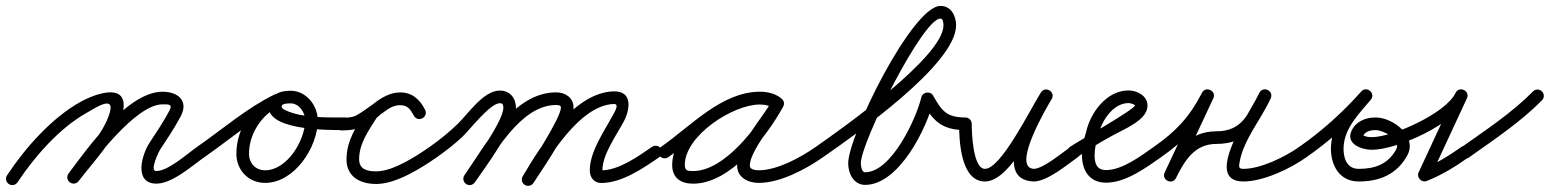

<svg xmlns="http://www.w3.org/2000/svg" viewBox="-41 -583 5158 639"><path d="M17.5 23.5C73.1 -60.9 157.7 -157.3 246.2 -206.7C271.4 -220.7 341 -268.9 324.7 -209.6C305.1 -138.1 232.9 -65.7 187.3 -5.7C180.3 3.5 182.1 16.7 191.3 23.7C200.5 30.7 213.7 28.9 220.7 19.7C270 -45 343.9 -120.5 365.3 -198.4C396.8 -313.2 282.2 -274.8 225.8 -243.3C131.2 -190.6 41.8 -89.8 -17.5 0.5C-23.9 10.1 -21.2 23.2 -11.5 29.5C-1.9 35.9 11.2 33.2 17.5 23.5ZM220.8 19.6C267.5 -42.8 409.2 -235.7 500 -235.7C519.8 -235.7 534.3 -236.8 523.4 -215.7C523.4 -215.7 523.4 -215.7 523.4 -215.8C523.4 -215.8 523.4 -215.8 523.4 -215.8C503.5 -178.1 479.9 -143.1 456.5 -107.5C432.6 -71.3 403.3 23.2 474.6 28C528.6 31.6 595.1 -29 639 -59.8C648.5 -66.5 650.9 -79.5 644.2 -89C637.5 -98.5 624.5 -100.9 615 -94.2C580.8 -70.3 516 -11.4 477.4 -14C457.3 -15.3 486.8 -77.3 491.5 -84.5C515.7 -121.1 539.9 -157.2 560.6 -196.2C560.6 -196.2 560.6 -196.2 560.6 -196.2C560.6 -196.3 560.6 -196.3 560.6 -196.3C587.8 -248.5 550.1 -277.7 500 -277.7C382.3 -277.7 247.9 -86.8 187.2 -5.6C180.2 3.7 182.1 16.9 191.4 23.8C200.7 30.8 213.9 28.9 220.8 19.6Z M609.7 -65.1C616.3 -55.5 629.4 -53.1 638.9 -59.7C721.2 -116.7 800.9 -186.8 890.6 -230.6C903 -236.7 904.8 -249.1 900.3 -258.5C895.9 -267.9 885.1 -274.4 872.5 -268.5C797.5 -233.8 745.7 -153.9 745.7 -71.2C745.7 -16.8 786.3 25.7 841.2 25.7C939.3 25.7 1016.6 -93.2 1016.6 -182.5C1016.6 -232.5 977.9 -281 926 -281C898.7 -281 867.3 -274 857.2 -244.9C857.2 -244.9 857.2 -245 857.2 -245C857.2 -245 857.2 -245.1 857.2 -245.1C821.9 -146.2 1059.8 -150.1 1108 -150C1119.6 -150 1129 -159.4 1129 -171C1129 -182.6 1119.6 -192 1108 -192C1048.3 -192.1 967.5 -189.8 912 -214.8C906.1 -217.5 893.8 -222.5 896.8 -230.9C896.8 -230.9 896.8 -231 896.8 -231C896.8 -231 896.8 -231.1 896.8 -231.1C899.5 -238.7 919.6 -239 926 -239C954.4 -239 974.6 -209.2 974.6 -182.5C974.6 -116.8 915.3 -16.3 841.2 -16.3C809.5 -16.3 787.7 -39.9 787.7 -71.2C787.7 -137.6 830 -202.5 890.2 -230.4C902.8 -236.2 904.5 -248.8 899.9 -258.3C895.4 -267.9 884.6 -274.4 872.2 -268.3C780.4 -223.5 699.1 -152.5 615.1 -94.3C605.5 -87.7 603.1 -74.6 609.7 -65.1Z M1094 -192C1082.4 -192 1073 -182.6 1073 -171C1073 -157.5 1083.9 -149 1096.6 -149C1118.6 -149 1144 -151.1 1163.7 -161.4C1163.7 -161.4 1163.8 -161.4 1163.8 -161.4C1163.8 -161.4 1163.8 -161.4 1163.8 -161.4C1187.6 -174 1208.7 -191.8 1231.4 -206.3C1231.4 -206.3 1231.6 -206.5 1231.8 -206.7C1232.1 -206.8 1232.3 -207 1232.3 -207C1251.5 -220.9 1267 -233.4 1292.3 -233.4C1314 -233.4 1327.3 -217.1 1336.1 -198.9C1341.8 -186.9 1354.5 -186.2 1364 -191.4C1373.5 -196.5 1379.9 -207.5 1373 -218.9C1352.2 -253.2 1334.4 -274.9 1289.6 -274.9C1247.9 -274.9 1210.1 -246.8 1181.4 -219.1C1181.3 -219 1180.6 -218.1 1179.8 -217.2C1179 -216.2 1178.3 -215.3 1178.2 -215.2C1146.4 -164.7 1112.2 -115.6 1112.2 -53C1112.2 5.9 1158 29.3 1211.4 29.3C1277.5 29.3 1360.9 -23.3 1413 -59.8C1422.5 -66.5 1424.9 -79.5 1418.2 -89C1411.5 -98.5 1398.5 -100.9 1389 -94.2C1345 -63.4 1267.4 -12.7 1211.4 -12.7C1181.9 -12.7 1154.2 -18.8 1154.2 -53C1154.2 -106.3 1186.6 -149.7 1213.8 -192.8C1213.8 -192.9 1213 -191.9 1212.2 -190.9C1211.3 -189.8 1210.5 -188.8 1210.6 -188.9C1230.6 -208.2 1260 -232.9 1289.6 -232.9C1318.4 -232.9 1324.4 -218.1 1337 -197.1C1343.9 -185.7 1356 -184.7 1365 -189.5C1373.9 -194.4 1379.7 -205.1 1373.9 -217.1C1358 -250.3 1330.7 -275.4 1292.3 -275.4C1257.3 -275.4 1234.5 -260.5 1207.7 -241C1207.7 -241 1207.9 -241.2 1208.2 -241.3C1208.4 -241.5 1208.6 -241.7 1208.6 -241.7C1187.1 -227.8 1166.8 -210.5 1144.2 -198.6C1144.2 -198.6 1144.2 -198.6 1144.2 -198.6C1144.2 -198.6 1144.3 -198.6 1144.3 -198.6C1131 -191.6 1111.4 -191 1096.6 -191C1095.7 -191 1097.3 -190.9 1097.6 -190.9C1103.9 -190.1 1109.4 -186.2 1112.5 -180.7C1114.1 -177.8 1115 -167.6 1115 -171C1115 -182.6 1105.6 -192 1094 -192Z M1383.8 -65C1390.4 -55.5 1403.5 -53.1 1413 -59.8C1442 -80 1469.8 -102 1495.9 -125.8C1519.9 -147.7 1589.6 -239.6 1622.6 -239.6C1632.5 -239.6 1634.2 -233.1 1634.2 -224C1634.2 -179.8 1532.9 -40.3 1504.8 0C1498.1 9.5 1500.5 22.6 1510 29.2C1519.5 35.9 1532.6 33.5 1539.2 24C1574.8 -27 1676.2 -164.3 1676.2 -224C1676.2 -256.3 1656.3 -281.6 1622.6 -281.6C1567.8 -281.6 1517.2 -204.1 1481.2 -169.5C1452.5 -142 1421.6 -117 1389 -94.2C1379.5 -87.6 1377.1 -74.5 1383.8 -65ZM1539.2 24C1601.4 -65.1 1688.7 -233.6 1810.1 -233.6C1816.1 -233.6 1825.8 -232.9 1825.8 -225.1C1825.8 -190.6 1724.2 -35.5 1699.4 2.5C1693.1 12.2 1695.8 25.3 1705.5 31.6C1715.2 37.9 1728.3 35.2 1734.6 25.5C1768.3 -26.3 1867.8 -169 1867.8 -225.1C1867.8 -257.9 1840.4 -275.6 1810.1 -275.6C1667.6 -275.6 1576.7 -103.2 1504.8 0C1498.1 9.5 1500.5 22.6 1510 29.2C1519.5 35.9 1532.6 33.5 1539.2 24ZM1705.9 32.6C1715.8 38.5 1728.7 35.3 1734.7 25.3C1785.3 -59.5 1888 -232.8 2001.7 -236.9C2022.4 -237.6 2003.4 -208.5 1997.7 -197.9C1968.7 -144 1921.9 -78.1 1921.9 -16.1C1921.9 7 1935.3 26 1960 26C2028.4 26 2098.9 -22.6 2152.9 -59.7C2162.5 -66.3 2164.9 -79.3 2158.3 -88.9C2151.7 -98.5 2138.7 -100.9 2129.1 -94.3C2083.5 -62.9 2018.2 -16 1960 -16C1959.4 -16 1962 -15 1962.7 -14.4C1965.1 -12.3 1963.9 -10.2 1963.9 -16.1C1963.9 -68.9 2009.6 -131.2 2034.7 -178.1C2056.2 -218.1 2065.8 -281.2 2000.3 -278.9C1866.6 -274.1 1758.8 -97.1 1698.6 3.8C1692.7 13.7 1695.9 26.6 1705.9 32.6Z M2153.8 -65C2160.4 -55.5 2173.5 -53.1 2183 -59.8C2273 -122.3 2373.9 -235.8 2488.6 -235.8C2503.6 -235.8 2519.4 -232.8 2531.8 -223.9C2542.6 -216.2 2554.1 -221.6 2560 -230.7C2565.8 -239.8 2566.1 -252.5 2554.5 -259.2C2532.2 -272.1 2513.7 -277.1 2487.3 -277.1C2374 -277.1 2196.1 -155.6 2196.1 -34.2C2196.1 9.6 2225 28.3 2265.7 28.3C2390.8 28.3 2511.3 -129 2565.4 -227.9C2572.1 -240.2 2566.3 -251.4 2557.1 -256.4C2547.9 -261.5 2535.3 -260.4 2528.6 -248.1C2494.3 -185.6 2412.3 -101.5 2412.3 -31.6C2412.3 8 2449.3 25.7 2484 25.7C2555.7 25.7 2640.6 -19.6 2698 -59.8C2707.5 -66.5 2709.9 -79.5 2703.2 -89C2696.5 -98.5 2683.5 -100.9 2674 -94.2C2624.1 -59.3 2546.4 -16.3 2484 -16.3C2474.5 -16.3 2454.3 -18.3 2454.3 -31.6C2454.3 -79.6 2538.3 -178.4 2565.4 -227.9C2572.1 -240.2 2566.3 -251.4 2557.1 -256.4C2547.9 -261.5 2535.3 -260.4 2528.6 -248.1C2483 -164.9 2372 -13.7 2265.7 -13.7C2247.9 -13.7 2238.1 -14.7 2238.1 -34.2C2238.1 -131.4 2398 -235.1 2487.3 -235.1C2506.5 -235.1 2517.7 -232 2533.5 -222.8C2545 -216.1 2556.1 -221.1 2561.6 -229.6C2567.1 -238.2 2567.1 -250.3 2556.2 -258.1C2536.6 -272.1 2512.5 -277.8 2488.6 -277.8C2360.7 -277.8 2257.9 -162.9 2159 -94.2C2149.5 -87.6 2147.1 -74.5 2153.8 -65Z M2668.8 -65C2675.4 -55.5 2688.5 -53.1 2698 -59.8C2803.5 -133.2 3141 -368.4 3141 -498.6C3141 -530.2 3124.6 -563.3 3088.9 -563.3C2995 -563.3 2781.9 -130.9 2781.9 -39.6C2781.9 -6.1 2799.6 32.3 2838.2 32.3C2952.1 32.3 3045.5 -160 3066.5 -250.2C3068.5 -258.9 3056.6 -261.4 3045.3 -259.7C3034 -258.1 3023.3 -252.3 3027.8 -244.6C3063.4 -181.9 3091.9 -150 3172 -150C3183.6 -150 3193 -159.4 3193 -171C3193 -182.6 3183.6 -192 3172 -192C3107.1 -192 3092.1 -216.5 3064.2 -265.4C3059.8 -273.1 3051.2 -276 3043.1 -274.9C3035 -273.7 3027.6 -268.4 3025.5 -259.8C3009.7 -191.8 2927 -9.7 2838.2 -9.7C2826.7 -9.7 2823.9 -31.5 2823.9 -39.6C2823.9 -108.9 3030 -521.3 3088.9 -521.3C3098 -521.3 3099 -504.6 3099 -498.6C3099 -394.4 2763.1 -156.2 2674 -94.2C2664.5 -87.6 2662.1 -74.5 2668.8 -65Z M3151 -171C3151 -114.7 3156.3 21 3237 21C3323.3 21 3411.9 -178.6 3458.8 -252.8C3466.1 -264.5 3460.7 -275.9 3451.7 -281.4C3442.7 -287 3430 -286.6 3423 -274.7C3392.2 -223.1 3253 13.7 3398 21C3398 21 3398.2 21 3398.5 21C3398.7 21 3399 21 3399 21C3444.5 21 3509.5 -34.2 3546 -59.8C3555.5 -66.5 3557.9 -79.5 3551.2 -89C3544.5 -98.5 3531.5 -100.9 3522 -94.2C3495.2 -75.5 3430.7 -21 3399 -21C3399 -21 3399.3 -21 3399.5 -21C3399.8 -21 3400.1 -21 3400 -21C3322.8 -24.8 3446.2 -231.8 3459 -253.3C3466.1 -265.1 3460.9 -276.5 3452 -281.9C3443.1 -287.3 3430.6 -286.9 3423.2 -275.2C3386.5 -217.1 3290.6 -21 3237 -21C3196.4 -21 3193 -144.6 3193 -171C3193 -182.6 3183.6 -192 3172 -192C3160.4 -192 3151 -182.6 3151 -171Z M3544 -59.8C3581.3 -85.8 3620.2 -109.2 3660.1 -131.1C3692.9 -149.1 3735.3 -166.4 3761.3 -193.8C3771.3 -204.3 3778 -217.2 3778 -232C3778 -264.1 3743.3 -282 3715 -282C3641.6 -282 3587.2 -207.5 3573.5 -142.4C3573.5 -142.3 3573.6 -142.8 3573.7 -143.2C3573.8 -143.7 3573.9 -144.1 3573.9 -144.1C3565.9 -118 3560 -93.8 3560 -66C3560 -15.5 3585.1 25 3640 25C3705.4 25 3772.1 -24.1 3823 -59.8C3832.5 -66.5 3834.9 -79.5 3828.2 -89C3821.5 -98.5 3808.5 -100.9 3799 -94.2C3756.8 -64.7 3694.7 -17 3640 -17C3609.2 -17 3602 -38.9 3602 -66C3602 -89.5 3607.3 -109.8 3614.1 -131.9C3614.1 -131.9 3614.2 -132.3 3614.3 -132.8C3614.4 -133.2 3614.5 -133.6 3614.5 -133.6C3624 -178.5 3662.5 -240 3715 -240C3719.3 -240 3736 -236 3736 -232C3736 -219.1 3544.2 -111.1 3520 -94.2C3510.5 -87.6 3508.1 -74.5 3514.8 -65C3521.4 -55.5 3534.5 -53.1 3544 -59.8Z M3793.8 -65C3800.4 -55.5 3813.5 -53.1 3823 -59.8C3901.6 -114.4 3952.6 -168.8 3996.7 -254.9C4003 -267.2 3996.4 -278 3986.9 -282.7C3977.4 -287.3 3964.8 -285.8 3959 -273.4C3917.7 -185.2 3876.5 -97.1 3835.2 -8.9C3829.3 3.6 3835.7 14.4 3845.1 18.9C3854.5 23.4 3866.9 21.7 3873 9.3C3901.4 -48.1 3934.6 -104 4007 -104C4113.4 -104 4142.5 -170.3 4187.5 -254.6C4193.9 -266.5 4187.3 -277.4 4177.7 -282.1C4168.1 -286.8 4155.5 -285.5 4149.9 -273.2C4122.5 -212.9 3957.4 21 4097 21C4163.7 21 4253.2 -21.4 4307.2 -59.9C4316.6 -66.6 4318.8 -79.7 4312.1 -89.2C4305.4 -98.6 4292.3 -100.8 4282.8 -94.1C4236.2 -60.9 4154.6 -21 4097 -21C4080.9 -21 4081.9 -28.7 4084.5 -43.2C4097.8 -119 4156.3 -185.7 4188.1 -255.8C4193.7 -268.1 4187.5 -278.8 4178.3 -283.3C4169.1 -287.9 4156.9 -286.3 4150.5 -274.4C4113.5 -205.1 4094.1 -146 4007 -146C3916.6 -146 3871.4 -82 3835.4 -9.3C3829.2 3.1 3835.8 13.9 3845.3 18.5C3854.8 23.1 3867.4 21.4 3873.2 8.9C3914.5 -79.3 3955.8 -167.4 3997 -255.6C4002.8 -268 3996.6 -278.8 3987.2 -283.3C3977.9 -287.9 3965.6 -286.3 3959.3 -274C3918.3 -194 3872.1 -145 3799 -94.2C3789.5 -87.6 3787.1 -74.5 3793.8 -65Z M4307 -59.8C4385.6 -114.5 4457.1 -178.9 4520.7 -250.5C4529.9 -260.9 4526.4 -273 4518.3 -279.9C4510.3 -286.9 4497.8 -288.6 4488.9 -278C4443.5 -223.8 4391.7 -170 4388.6 -94.9C4388.6 -94.9 4388.6 -94.9 4388.6 -94.8C4388.6 -94.8 4388.6 -94.8 4388.6 -94.8C4386.3 -35.8 4414.9 21 4481 21C4550.4 21 4607.4 -2.6 4642.1 -64.7C4678 -128.9 4595.3 -192.1 4537.4 -192C4537.3 -192 4537.4 -192 4537.4 -192C4537.5 -192 4537.5 -192 4537.5 -192C4504.4 -192.2 4471.9 -179.5 4457.2 -147.9C4436.6 -103.8 4491 -84.5 4524.4 -84.5C4610.9 -84.5 4802.2 -172.3 4841 -255.6C4846.9 -268.3 4840.4 -279.1 4830.8 -283.5C4821.3 -287.9 4808.8 -286 4803 -273.3C4762 -185.2 4721 -97 4680.1 -8.8C4676.4 -0.9 4679 7.8 4684.5 13.7C4690.1 19.7 4698.6 22.8 4706.8 19.5C4757.1 -0.2 4803.2 -28.7 4847.1 -59.9C4856.6 -66.6 4858.8 -79.7 4852.1 -89.1C4845.4 -98.6 4832.3 -100.8 4822.9 -94.1C4781.7 -65 4738.6 -38.1 4691.5 -19.5C4683.3 -16.3 4688.1 -5.2 4695.9 3.1C4703.7 11.3 4714.5 16.8 4718.2 8.8C4759.1 -79.3 4800.1 -167.5 4841 -255.6C4846.9 -268.3 4840.4 -279.1 4830.9 -283.5C4821.3 -287.9 4808.9 -286 4803 -273.4C4772 -207 4595 -126.5 4524.4 -126.5C4515.4 -126.5 4501.4 -128 4494.2 -134C4493.2 -134.9 4494.7 -128.9 4495.2 -130.1C4502.7 -146.2 4521.1 -150.1 4537.3 -150C4537.3 -150 4537.3 -150 4537.4 -150C4537.4 -150 4537.4 -150 4537.5 -150C4562.4 -150.1 4624 -118.3 4605.5 -85.3C4578.2 -36.6 4535.2 -21 4481 -21C4440.2 -21 4429.2 -58.7 4430.6 -93.2C4430.6 -93.2 4430.6 -93.2 4430.6 -93.2C4430.6 -93.1 4430.6 -93.1 4430.6 -93.1C4433.2 -156.8 4482.5 -205 4521.1 -251C4530 -261.6 4526.6 -273.6 4518.7 -280.4C4510.8 -287.2 4498.5 -288.7 4489.3 -278.4C4427.9 -209.2 4358.9 -147.1 4283 -94.2C4273.5 -87.6 4271.1 -74.5 4277.8 -65C4284.4 -55.5 4297.5 -53.1 4307 -59.8Z M4817.9 -63.5C4824.6 -54 4837.7 -51.8 4847.2 -58.5C4930.4 -117.7 5019.3 -176.4 5091 -249.3C5099.1 -257.5 5099 -270.8 5090.7 -279C5082.5 -287.1 5069.2 -287 5061 -278.7C4991.1 -207.6 4904 -150.4 4822.8 -92.8C4813.4 -86.1 4811.2 -73 4817.9 -63.5Z"/></svg>

Font: FRB American Cursive Guidelines Arrows Medium
Style: Italic
Weight: 500
Italic angle: -25°
Version: Version 2.0;Modular Font Editor K font №1